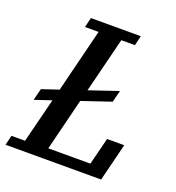

<svg xmlns="http://www.w3.org/2000/svg" viewBox="-154 -801 831 904"><g transform="rotate(20 262.0 -349.0)"><path d="M-14 -49H54L110 -272L26 -244L41 -303L125 -331L204 -649H136L148 -698H398L386 -649H318L249 -373L394 -422L379 -363L234 -314L169 -53H380L414 -189H500L453 0H-26Z"/></g></svg>

Font: IBM Plex Serif Medm
Style: Italic
Weight: 500
Italic angle: -14°
Designer: Mike Abbink, Paul van der Laan, Pieter van Rosmalen
Foundry: Bold Monday
Version: Version 3.001